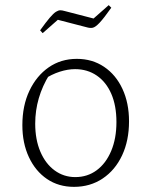

<svg xmlns="http://www.w3.org/2000/svg" viewBox="-20 -719 568 747"><path d="M268 8Q208 8 163 -22.5Q118 -53 92.5 -107.5Q67 -162 67 -232Q67 -308 94.5 -366Q122 -424 169.5 -457Q217 -490 279 -490Q339 -490 385 -459Q431 -428 456.5 -373Q482 -318 482 -247Q482 -172 455 -114.5Q428 -57 379.5 -24.5Q331 8 268 8ZM273 -30Q320 -30 356 -56.5Q392 -83 412.5 -131.5Q433 -180 433 -244Q433 -308 413 -354Q393 -400 356.5 -425Q320 -450 272 -450Q244 -450 212.5 -440Q181 -430 149 -409L173 -430Q145 -385 131 -337Q117 -289 117 -238Q117 -176 137 -129Q157 -82 192.5 -56Q228 -30 273 -30ZM146 -590 136 -601Q159 -633 173.5 -650Q188 -667 197.5 -673Q207 -679 214.5 -679Q222 -679 232 -676L344 -647L403 -699L413 -689Q384 -648 367.5 -630.5Q351 -613 340.5 -611Q330 -609 317 -613L205 -642Z"/></svg>

Font: Piazzolla Thin Thin
Style: Regular
Weight: 250
Version: Version 2.005